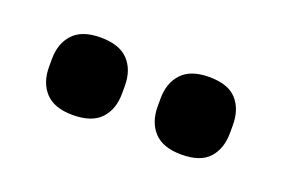

<svg xmlns="http://www.w3.org/2000/svg" viewBox="-36 -770 417 284"><g transform="rotate(20 172.5 -628.0)"><path d="M87 -567Q58 -567 44 -582Q30 -597 30 -622V-634Q30 -659 44 -674Q58 -689 87 -689Q117 -689 131 -674Q145 -659 145 -634V-622Q145 -597 131 -582Q117 -567 87 -567ZM258 -567Q229 -567 215 -582Q201 -597 201 -622V-634Q201 -659 215 -674Q229 -689 258 -689Q288 -689 301.5 -674Q315 -659 315 -634V-622Q315 -597 301.5 -582Q288 -567 258 -567Z"/></g></svg>

Font: Sofia Sans Extra Cond
Style: Bold
Weight: 700
Width: 1
Designer: Botio Nikoltchev, Ani Petrova
Foundry: lettersoup
Version: Version 4.100; ttfautohint (v1.8.3)